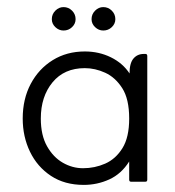

<svg xmlns="http://www.w3.org/2000/svg" viewBox="-20 -512 494 541"><path d="M126 -458Q126 -472 136 -482Q146 -492 159 -492Q173 -492 183 -482Q193 -472 193 -458Q193 -445 183 -435.5Q173 -426 159 -426Q146 -426 136 -435.5Q126 -445 126 -458ZM238 -458Q238 -472 248 -482Q258 -492 271 -492Q285 -492 295 -482Q305 -472 305 -458Q305 -445 295 -435.5Q285 -426 271 -426Q258 -426 248 -435.5Q238 -445 238 -458ZM344 -57Q322 -22 288 -6.5Q254 9 216 9Q162 9 123.5 -16.5Q85 -42 64.5 -84.5Q44 -127 44 -178Q44 -233 66.5 -275.5Q89 -318 128.5 -342.5Q168 -367 219 -367Q259 -367 292.5 -350.5Q326 -334 345 -305Q345 -334 356 -347Q367 -360 385 -360H390Q395 -360 395 -354V-6Q395 0 390 0H349Q344 0 344 -6ZM214 -38Q247 -38 276.5 -51Q306 -64 325 -94.5Q344 -125 344 -178Q344 -233 324.5 -263.5Q305 -294 276.5 -307Q248 -320 219 -320Q161 -320 128 -280Q95 -240 95 -178Q95 -131 112.5 -100Q130 -69 157 -53.5Q184 -38 214 -38Z"/></svg>

Font: Zain Light
Style: Regular
Weight: 300
Designer: Zain,Boutros
Foundry: Mobile Telecommunications Company (Zain), 2024
Version: Version 1.51; ttfautohint (v1.8.4)